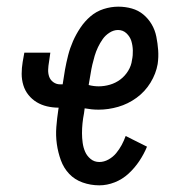

<svg xmlns="http://www.w3.org/2000/svg" viewBox="-20 -548 540 576"><path d="M278 8Q252 8 228 -0.5Q204 -9 187.5 -26.5Q171 -44 162.5 -67.5Q154 -91 150.5 -116Q147 -141 149 -167Q151 -193 155 -219L156 -225Q138 -225 121 -229Q104 -233 90 -241.5Q76 -250 65.5 -263Q55 -276 50 -292.5Q45 -309 45 -326.5Q45 -344 48 -362L53 -390H131L127 -362Q125 -351 124.5 -339.5Q124 -328 127.5 -318Q131 -308 140 -301.5Q149 -295 160 -295H168L175 -339Q179 -361 184.5 -382.5Q190 -404 199 -424.5Q208 -445 221 -464.5Q234 -484 251.5 -499Q269 -514 291 -521Q313 -528 335 -528Q356 -528 375.5 -522.5Q395 -517 410 -504.5Q425 -492 435 -475Q445 -458 449 -438Q453 -418 454.5 -397.5Q456 -377 453 -356Q448 -327 431.5 -300Q415 -273 389.5 -254.5Q364 -236 334.5 -227.5Q305 -219 276 -219Q265 -219 255 -220Q245 -221 234 -223L232 -208Q229 -193 227.5 -178Q226 -163 226 -148.5Q226 -134 228 -119.5Q230 -105 235.5 -92.5Q241 -80 252 -71Q263 -62 278 -62Q292 -62 305.5 -69.5Q319 -77 328.5 -88.5Q338 -100 345 -113Q352 -126 357 -140L421 -108Q412 -86 398 -65Q384 -44 365.5 -27Q347 -10 324 -1Q301 8 278 8ZM276 -289Q293 -289 310 -294Q327 -299 341 -309.5Q355 -320 364.5 -335.5Q374 -351 376 -368Q379 -382 378.5 -397Q378 -412 374 -425Q370 -438 359.5 -448Q349 -458 334 -458Q321 -458 308.5 -450Q296 -442 288 -430.5Q280 -419 274 -406.5Q268 -394 264 -380.5Q260 -367 257 -354Q254 -341 252 -328L246 -293Q253 -291 261 -290Q269 -289 276 -289Z"/></svg>

Font: Iosevka SS04
Style: Italic
Weight: 400
Italic angle: -9°
Monospace: yes
Designer: Belleve Invis
Foundry: Belleve Invis
Version: Version 19.0.0; ttfautohint (v1.8.4)